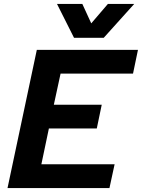

<svg xmlns="http://www.w3.org/2000/svg" viewBox="-20 -950 717 970"><path d="M18 0 166 -698H677L652 -578H286L252 -421H494L469 -301H227L189 -120H559L533 0ZM268 -930H396L441 -832L525 -930H658L504 -759H354Z"/></svg>

Font: Azeret Mono Thin SemiBold
Style: Italic
Weight: 600
Italic angle: -12°
Version: Version 1.002